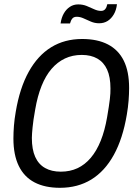

<svg xmlns="http://www.w3.org/2000/svg" viewBox="-20 -884 651 916"><path d="M266 12Q194 12 144.5 -14Q95 -40 69.5 -92.5Q44 -145 44 -223Q44 -252 46.5 -284Q49 -316 55 -350Q74 -464 117 -541.5Q160 -619 224 -658.5Q288 -698 372 -698Q445 -698 495 -672Q545 -646 570.5 -594.5Q596 -543 596 -464Q596 -436 593.5 -404Q591 -372 585 -337Q566 -223 523 -145Q480 -67 415.5 -27.5Q351 12 266 12ZM270 -65Q314 -65 349.5 -81.5Q385 -98 413 -131Q441 -164 460.5 -212.5Q480 -261 491 -325Q496 -353 499 -374Q502 -395 504 -410.5Q506 -426 506.5 -438.5Q507 -451 507 -462Q507 -517 491 -552Q475 -587 444.5 -604.5Q414 -622 370 -622Q326 -622 290 -605Q254 -588 226 -555.5Q198 -523 178.5 -474.5Q159 -426 148 -362Q143 -335 140 -314Q137 -293 135.5 -277Q134 -261 133 -249Q132 -237 132 -226Q132 -171 148 -135.5Q164 -100 195 -82.5Q226 -65 270 -65ZM269 -772Q273 -800 284.5 -820Q296 -840 313.5 -851.5Q331 -863 353 -863Q375 -863 393.5 -855.5Q412 -848 429 -840Q446 -832 462 -832Q475 -832 482 -840.5Q489 -849 492 -864H538Q535 -836 523 -815.5Q511 -795 493.5 -784Q476 -773 453 -773Q432 -773 413.5 -781Q395 -789 378.5 -796.5Q362 -804 346 -804Q332 -804 325 -795.5Q318 -787 314 -772Z"/></svg>

Font: Archivo Condensed
Style: Italic
Weight: 400
Width: 3
Italic angle: -10°
Designer: Hector Gatti
Foundry: Omnibus-Type
Version: Version 2.001